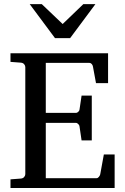

<svg xmlns="http://www.w3.org/2000/svg" viewBox="-20 -936 623 956"><path d="M32.2 0V-43L84 -46.9Q94.7 -47.9 100.3 -54.7Q106 -61.5 106 -68.8V-602.1Q106 -609.4 100.3 -616.2Q94.7 -623 84 -624L32.2 -627.9V-670.9H518.1V-522H458L442.9 -604Q441.9 -611.3 436.8 -617.2Q431.6 -623 424.8 -623H208V-374H357.9Q364.7 -374 370.4 -379.9Q376 -385.7 376 -391.1L386.2 -460H437V-236.8H386.2L376 -306.2Q376 -311.5 370.1 -317.9Q364.3 -324.2 357.9 -324.2H208V-48.8H460.9Q467.3 -48.8 472.7 -55.7Q478 -62.5 479 -67.9L497.1 -167H550.8V0ZM329.1 -746.1H253.9L127.9 -915.5H188L292 -816.4L395 -915.5H455.1Z"/></svg>

Font: Charis SIL
Style: Regular
Weight: 400
Foundry: SIL International
Version: Version 4.112